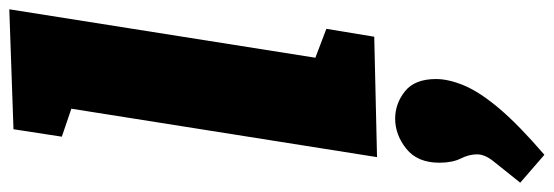

<svg xmlns="http://www.w3.org/2000/svg" viewBox="-457 -416 1191 413"><g transform="rotate(-90 138.5 -209.5)"><path d="M7 6 126 -745 195 -623 51 -672 67 -776 325 -785 206 -33 133 -160 283 -103 266 0ZM12 366 -48 314Q-17 275 -2 256.5Q13 238 13 221Q13 204 4 186Q-5 168 -5 140Q-5 93 25 69Q55 45 90 45Q122 45 148.5 66Q175 87 175 133Q175 160 161 193.5Q147 227 111.5 269Q76 311 12 366Z"/></g></svg>

Font: Bitter Thin Black
Style: Italic
Weight: 900
Italic angle: -9°
Version: Version 3.020